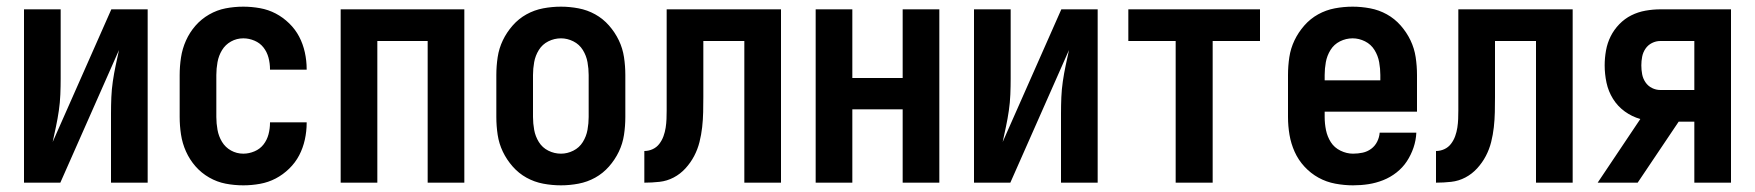

<svg xmlns="http://www.w3.org/2000/svg" viewBox="-20 -548 5265 576"><path d="M52 0V-520H162V-312Q162 -288 161 -264Q160 -240 156.5 -216Q153 -192 148 -168.5Q143 -145 138 -122L314 -520H423V0H313V-208Q313 -232 314 -256Q315 -280 318.5 -304Q322 -328 327 -351.5Q332 -375 337 -398L161 0Z M710 8Q683 8 657 3Q631 -2 607.5 -15.5Q584 -29 566.5 -49Q549 -69 538 -93.5Q527 -118 523 -144.5Q519 -171 519 -197V-323Q519 -349 523 -375.5Q527 -402 538 -426.5Q549 -451 566.5 -471Q584 -491 607.5 -504.5Q631 -518 657 -523Q683 -528 710 -528Q735 -528 760 -523.5Q785 -519 807 -507.5Q829 -496 847.5 -478Q866 -460 877.5 -438Q889 -416 894.5 -391Q900 -366 900 -341V-339H790V-340Q790 -358 785.5 -375Q781 -392 770.5 -405.5Q760 -419 743.5 -426Q727 -433 710 -433Q690 -433 673 -423.5Q656 -414 646 -397.5Q636 -381 632.5 -361.5Q629 -342 629 -323V-197Q629 -178 632.5 -158.5Q636 -139 646 -122.5Q656 -106 673 -96.5Q690 -87 710 -87Q727 -87 743.5 -94Q760 -101 770.5 -114.5Q781 -128 785.5 -145Q790 -162 790 -180V-181H900V-179Q900 -154 894.5 -129Q889 -104 877.5 -82Q866 -60 847.5 -42Q829 -24 807 -12.5Q785 -1 760 3.5Q735 8 710 8Z M1002 0V-520H1373V0H1263V-425H1112V0Z M1663 8Q1636 8 1609.5 3Q1583 -2 1559.5 -15Q1536 -28 1518 -48.5Q1500 -69 1488.5 -93Q1477 -117 1473 -143.5Q1469 -170 1469 -197V-323Q1469 -350 1473 -376.5Q1477 -403 1488.5 -427Q1500 -451 1518 -471.5Q1536 -492 1559.5 -505Q1583 -518 1609.5 -523Q1636 -528 1663 -528Q1689 -528 1715.5 -523Q1742 -518 1765.5 -505Q1789 -492 1807 -471.5Q1825 -451 1836.5 -427Q1848 -403 1852 -376.5Q1856 -350 1856 -323V-197Q1856 -170 1852 -143.5Q1848 -117 1836.5 -93Q1825 -69 1807 -48.5Q1789 -28 1765.5 -15Q1742 -2 1715.5 3Q1689 8 1663 8ZM1663 -87Q1682 -87 1700 -96Q1718 -105 1728.5 -122Q1739 -139 1742.5 -158.5Q1746 -178 1746 -197V-323Q1746 -342 1742.5 -361.5Q1739 -381 1728.5 -398Q1718 -415 1700 -424Q1682 -433 1663 -433Q1643 -433 1625 -424Q1607 -415 1596.5 -398Q1586 -381 1582.5 -361.5Q1579 -342 1579 -323V-197Q1579 -178 1582.5 -158.5Q1586 -139 1596.5 -122Q1607 -105 1625 -96Q1643 -87 1663 -87Z M1913 0V-95Q1926 -95 1938 -100.5Q1950 -106 1958 -116.5Q1966 -127 1970.5 -139.5Q1975 -152 1977 -165Q1979 -178 1979.5 -191Q1980 -204 1980 -217V-520H2323V0H2213V-425H2090V-257Q2090 -234 2089.5 -211.5Q2089 -189 2086.5 -166.5Q2084 -144 2078.5 -122Q2073 -100 2062.5 -80Q2052 -60 2036.5 -43Q2021 -26 2001 -15.5Q1981 -5 1958.5 -2.5Q1936 0 1913 0Z M2427 0V-520H2537V-314H2688V-520H2798V0H2688V-220H2537V0Z M2902 0V-520H3012V-312Q3012 -288 3011 -264Q3010 -240 3006.5 -216Q3003 -192 2998 -168.5Q2993 -145 2988 -122L3164 -520H3273V0H3163V-208Q3163 -232 3164 -256Q3165 -280 3168.5 -304Q3172 -328 3177 -351.5Q3182 -375 3187 -398L3011 0Z M3507 0V-425H3365V-520H3760V-425H3618V0Z M4039 8Q4013 8 3986 3Q3959 -2 3935.5 -15Q3912 -28 3893.5 -48Q3875 -68 3864 -92.5Q3853 -117 3848.5 -143.5Q3844 -170 3844 -197V-323Q3844 -350 3848 -376.5Q3852 -403 3863.5 -427Q3875 -451 3893 -471.5Q3911 -492 3934.5 -505Q3958 -518 3984.5 -523Q4011 -528 4038 -528Q4064 -528 4090.5 -523Q4117 -518 4140.5 -505Q4164 -492 4182 -471.5Q4200 -451 4211.5 -427Q4223 -403 4227 -376.5Q4231 -350 4231 -323V-213H3954V-197Q3954 -177 3958 -157.5Q3962 -138 3972.5 -121.5Q3983 -105 4001.5 -96Q4020 -87 4039 -87Q4054 -87 4068 -90Q4082 -93 4093.5 -101.5Q4105 -110 4111.5 -123Q4118 -136 4119 -150H4229Q4228 -127 4220.5 -105Q4213 -83 4200.5 -64Q4188 -45 4169.5 -30.5Q4151 -16 4129.5 -7.5Q4108 1 4085.5 4.5Q4063 8 4039 8ZM4121 -307V-323Q4121 -342 4117.5 -361.5Q4114 -381 4103.5 -398Q4093 -415 4075 -424Q4057 -433 4038 -433Q4018 -433 4000 -424Q3982 -415 3971.5 -398Q3961 -381 3957.5 -361.5Q3954 -342 3954 -323V-307Z M4288 0V-95Q4301 -95 4313 -100.5Q4325 -106 4333 -116.5Q4341 -127 4345.5 -139.5Q4350 -152 4352 -165Q4354 -178 4354.5 -191Q4355 -204 4355 -217V-520H4698V0H4588V-425H4465V-257Q4465 -234 4464.5 -211.5Q4464 -189 4461.5 -166.5Q4459 -144 4453.5 -122Q4448 -100 4437.5 -80Q4427 -60 4411.5 -43Q4396 -26 4376 -15.5Q4356 -5 4333.5 -2.5Q4311 0 4288 0Z M4773 0 4901 -191Q4876 -198 4854.5 -213.5Q4833 -229 4819 -251.5Q4805 -274 4799.5 -300Q4794 -326 4794 -352Q4794 -374 4798 -396.5Q4802 -419 4812 -439Q4822 -459 4838 -475.5Q4854 -492 4874 -502Q4894 -512 4916.5 -516Q4939 -520 4961 -520H5173V0H5063V-183H5016L4893 0ZM4961 -278H5063V-425H4961Q4948 -425 4936 -419Q4924 -413 4916.5 -402Q4909 -391 4906.5 -378Q4904 -365 4904 -352Q4904 -338 4906.5 -325Q4909 -312 4916.5 -301Q4924 -290 4936 -284Q4948 -278 4961 -278Z"/></svg>

Font: Iosevka QP
Style: Bold
Weight: 700
Designer: Belleve Invis
Foundry: Belleve Invis
Version: Version 20.0.0; ttfautohint (v1.8.4)